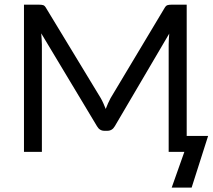

<svg xmlns="http://www.w3.org/2000/svg" viewBox="-20 -662 927 837"><path d="M887.2 -69.3 815.4 155.8H728.5L783.7 0H715.3V-468.3Q715.3 -478.5 716.1 -490.7Q716.8 -502.9 717.8 -515.6L480.5 -111.8Q469.2 -91.8 447.8 -91.8H435.1Q414.1 -91.8 402.8 -111.8L159.7 -516.6Q160.6 -503.9 161.6 -491.2Q162.6 -478.5 162.6 -468.3V0H84.5V-641.6H150.4Q162.1 -641.6 168.7 -639.4Q175.3 -637.2 181.2 -626.5L419.4 -233.9Q425.8 -222.7 430.9 -210.9Q436 -199.2 440.9 -187Q445.8 -199.7 450.9 -211.4Q456.1 -223.1 461.9 -233.9L697.3 -627Q703.1 -637.2 709.7 -639.4Q716.3 -641.6 728 -641.6H793.9V-69.3Z"/></svg>

Font: Carlito
Style: Regular
Weight: 400
Designer: Lukasz Dziedzic
Foundry: tyPoland Lukasz Dziedzic
Version: Version 1.104